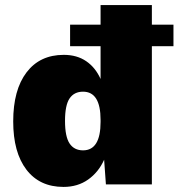

<svg xmlns="http://www.w3.org/2000/svg" viewBox="-20 -726 703 756"><path d="M663 -544H578V0H397L390 -97Q368 -48 327 -19Q286 10 230 10Q136 10 84 -58Q32 -126 32 -248Q32 -372 84.5 -441Q137 -510 231 -510Q283 -510 319.5 -485Q356 -460 376 -415V-544H256V-629H376V-706H578V-629H663ZM376 -246V-255V-254Q376 -365 307 -365Q272 -365 254 -338.5Q236 -312 236 -250Q236 -188 254 -161Q272 -134 307 -134Q376 -134 376 -246Z"/></svg>

Font: Work Sans ExtraBold
Style: Regular
Weight: 800
Designer: Wei Huang
Foundry: Wei Huang
Version: Version 1.500